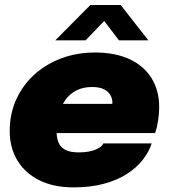

<svg xmlns="http://www.w3.org/2000/svg" viewBox="-20 -758 694 790"><path d="M119.5 -210.5 144 -330.5H457L437.5 -304.5Q440 -314.5 441.2 -322.5Q442.5 -330.5 442.5 -336Q442.5 -351.5 434.5 -366.2Q426.5 -381 408.2 -390.5Q390 -400 358.5 -400Q322 -400 294.5 -386Q267 -372 249 -346.8Q231 -321.5 222 -288.2Q213 -255 213 -216Q213 -189.5 221.2 -170.5Q229.5 -151.5 249.2 -141.2Q269 -131 304 -131Q328 -131 346 -134.5Q364 -138 376.2 -143.5Q388.5 -149 395.8 -155.5Q403 -162 405 -168H604Q593 -133 567.5 -100.5Q542 -68 502 -42.2Q462 -16.5 407.2 -1.8Q352.5 13 283 13Q199.5 13 140.8 -16.8Q82 -46.5 51 -98.8Q20 -151 20 -218.5Q20 -290 47 -349.2Q74 -408.5 122 -451.8Q170 -495 233.8 -518.5Q297.5 -542 371 -542Q453.5 -542 512.5 -514.8Q571.5 -487.5 603.2 -437Q635 -386.5 635 -316Q635 -292 630.5 -262.2Q626 -232.5 618 -210.5ZM207.5 -592 352 -737.5H476.5L590.5 -592H469.5L386 -701.5H437.5L332 -592Z"/></svg>

Font: Epilogue Black
Style: Italic
Weight: 900
Italic angle: -12°
Designer: Tyler Finck
Foundry: Etcetera Type Co
Version: Version 2.111